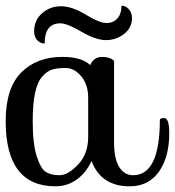

<svg xmlns="http://www.w3.org/2000/svg" viewBox="-20 -652 615 675"><path d="M297 -423Q310 -452 338.5 -452Q367 -452 381 -438V-151Q381 -94 399 -65Q417 -36 448 -36Q542 -36 542 -231Q543 -237 557 -237Q575 -237 575 -184Q575 -99 538.5 -48Q502 3 436 3Q335 3 302 -86Q283 -45 250 -21Q217 3 175 3Q0 3 0 -226Q0 -342 54.5 -397Q109 -452 199 -452Q268 -452 297 -423ZM290 -171V-308Q290 -355 265.5 -384Q241 -413 210.5 -413Q180 -413 162 -407Q144 -401 128 -382Q95 -346 95 -226Q95 -147 109 -103Q123 -59 141 -47.5Q159 -36 189 -36Q219 -36 254.5 -73.5Q290 -111 290 -171ZM192 -570Q137 -570 137 -499Q122 -499 111 -510.5Q100 -522 100 -542Q100 -581 128 -605.5Q156 -630 194.5 -630Q233 -630 281.5 -600.5Q330 -571 354 -571Q378 -571 392.5 -587Q407 -603 407 -632Q422 -632 433 -619.5Q444 -607 444 -589Q444 -554 416 -532.5Q388 -511 352.5 -511Q317 -511 266.5 -540.5Q216 -570 192 -570Z"/></svg>

Font: Sofia
Style: Regular
Weight: 400
Designer: Paula Nazal and Daniel Hernndez
Foundry: Paula Nazal, Daniel Hernndez
Version: Version 1.001